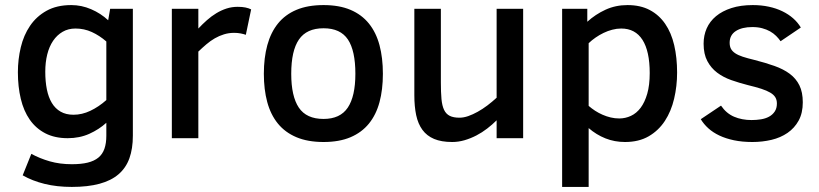

<svg xmlns="http://www.w3.org/2000/svg" viewBox="-20 -547 3243 760"><path d="M505.9 -9.8Q505.9 41.5 492.2 79.6Q478.5 117.7 449.2 142.8Q419.9 168 374 180.4Q328.1 192.9 264.2 192.9Q205.1 192.9 156.5 180.9Q107.9 168.9 69.8 147L104 62Q137.2 80.1 177 91.6Q216.8 103 264.2 103Q301.3 103 327.1 96.7Q353 90.3 369.4 76.9Q385.7 63.5 393.3 42Q400.9 20.5 400.9 -9.8V-61Q372.1 -34.7 333.5 -17.3Q294.9 0 248 0Q196.8 0 159.4 -19.3Q122.1 -38.6 97.9 -73.2Q73.7 -107.9 62.3 -155.8Q50.8 -203.6 50.8 -261.2Q50.8 -312 62.3 -359.9Q73.7 -407.7 98.9 -444.8Q124 -481.9 164.3 -504.4Q204.6 -526.9 262.2 -526.9Q302.7 -526.9 340.8 -510.5Q378.9 -494.1 408.2 -466.8L416 -512.2H505.9ZM400.9 -382.8Q374 -406.2 343.5 -420.2Q313 -434.1 278.8 -434.1Q250 -434.1 227.8 -421.1Q205.6 -408.2 190.2 -385.5Q174.8 -362.8 167 -331.5Q159.2 -300.3 159.2 -263.2Q159.2 -224.6 165.5 -193.1Q171.9 -161.6 185.3 -139.4Q198.7 -117.2 220 -105Q241.2 -92.8 271 -92.8Q304.7 -92.8 337.6 -108.4Q370.6 -124 400.9 -150.9Z M953.1 -409.2Q945.3 -412.1 932.9 -414.6Q920.4 -417 907.2 -417Q885.7 -417 866.7 -411.1Q847.7 -405.3 830.3 -395.3Q813 -385.3 796.9 -371.6Q780.8 -357.9 765.1 -342.8V0H660.2V-512.2H765.1V-434.1Q781.7 -451.7 799.3 -467.3Q816.9 -482.9 836.2 -494.6Q855.5 -506.3 876.5 -513.2Q897.5 -520 920.9 -520Q939 -520 951.9 -517.3Q964.8 -514.6 974.1 -509.8Z M1495.6 -254.9Q1495.6 -192.4 1482.2 -142.6Q1468.8 -92.8 1440.2 -57.6Q1411.6 -22.5 1367.2 -3.7Q1322.8 15.1 1260.7 15.1Q1198.2 15.1 1153.3 -3.9Q1108.4 -22.9 1079.8 -58.1Q1051.3 -93.3 1037.8 -143.1Q1024.4 -192.9 1024.4 -254.9Q1024.4 -317.9 1038.1 -368.2Q1051.8 -418.5 1080.3 -453.9Q1108.9 -489.3 1153.6 -508.1Q1198.2 -526.9 1260.7 -526.9Q1322.8 -526.9 1367.2 -508.1Q1411.6 -489.3 1440.2 -453.9Q1468.8 -418.5 1482.2 -368.2Q1495.6 -317.9 1495.6 -254.9ZM1386.7 -254.9Q1386.7 -346.2 1357.2 -390.6Q1327.6 -435.1 1260.7 -435.1Q1193.8 -435.1 1163.3 -390.6Q1132.8 -346.2 1132.8 -254.9Q1132.8 -166 1162.8 -121.1Q1192.9 -76.2 1260.7 -76.2Q1326.7 -76.2 1356.7 -121.1Q1386.7 -166 1386.7 -254.9Z M1945.8 0V-70.8Q1928.7 -53.7 1908.4 -38.1Q1888.2 -22.5 1865.5 -10.7Q1842.8 1 1818.6 8.1Q1794.4 15.1 1770 15.1Q1727.1 15.1 1698.2 2.9Q1669.4 -9.3 1652.1 -33Q1634.8 -56.6 1627.4 -91.1Q1620.1 -125.5 1620.1 -169.9V-512.2H1725.1V-220.2Q1725.1 -181.6 1727.5 -155Q1730 -128.4 1737.8 -112.1Q1745.6 -95.7 1760.3 -88.4Q1774.9 -81.1 1798.8 -81.1Q1814.9 -81.1 1833.3 -87.4Q1851.6 -93.8 1870.8 -104.5Q1890.1 -115.2 1909.2 -129.6Q1928.2 -144 1945.8 -160.2V-512.2H2050.8V0Z M2660.2 -259.8Q2660.2 -206.1 2648.4 -156.2Q2636.7 -106.4 2611.8 -68.4Q2586.9 -30.3 2547.9 -7.6Q2508.8 15.1 2454.1 15.1Q2412.6 15.1 2376.5 0.7Q2340.3 -13.7 2310.1 -40V192.9H2205.1V-512.2H2304.7V-460.9Q2336.9 -490.2 2376.7 -508.5Q2416.5 -526.9 2463.9 -526.9Q2515.1 -526.9 2552 -507.3Q2588.9 -487.8 2613 -452.6Q2637.2 -417.5 2648.7 -368.2Q2660.2 -318.8 2660.2 -259.8ZM2551.8 -257.8Q2551.8 -344.2 2523.2 -389.2Q2494.6 -434.1 2439 -434.1Q2421.4 -434.1 2403.6 -429.4Q2385.7 -424.8 2369.1 -416.7Q2352.5 -408.7 2337.4 -398.2Q2322.3 -387.7 2310.1 -376V-127.9Q2321.8 -117.7 2335.7 -108.6Q2349.6 -99.6 2365.2 -92.8Q2380.9 -85.9 2397.5 -82Q2414.1 -78.1 2431.2 -78.1Q2455.6 -78.1 2477.5 -88.4Q2499.5 -98.6 2515.9 -120.4Q2532.2 -142.1 2542 -176Q2551.8 -210 2551.8 -257.8Z M3157.7 -142.1Q3157.7 -99.6 3141.4 -69.8Q3125 -40 3097.4 -21Q3069.8 -2 3033.7 6.6Q2997.6 15.1 2958 15.1Q2918 15.1 2885.5 8.3Q2853 1.5 2827.6 -10.5Q2802.2 -22.5 2783.9 -39.1Q2765.6 -55.7 2753.9 -75.2L2834 -128.9Q2855 -98.1 2885.7 -85Q2916.5 -71.8 2955.1 -71.8Q2974.1 -71.8 2992.2 -74.7Q3010.3 -77.6 3024.2 -85.2Q3038.1 -92.8 3046.6 -105.5Q3055.2 -118.2 3055.2 -137.2Q3055.2 -151.9 3048.8 -162.1Q3042.5 -172.4 3028.8 -180.4Q3015.1 -188.5 2993.4 -195.6Q2971.7 -202.6 2940.9 -210Q2906.2 -218.8 2874.5 -230Q2842.8 -241.2 2818.6 -259.5Q2794.4 -277.8 2779.8 -305.4Q2765.1 -333 2765.1 -374Q2765.1 -406.7 2777.3 -434.6Q2789.6 -462.4 2814.2 -482.9Q2838.9 -503.4 2875.2 -515.1Q2911.6 -526.9 2960 -526.9Q2993.7 -526.9 3023.2 -520.5Q3052.7 -514.2 3076.9 -502.4Q3101.1 -490.7 3119.6 -474.4Q3138.2 -458 3149.9 -438L3069.8 -383.8Q3062.5 -394.5 3052.2 -404.8Q3042 -415 3028.1 -422.9Q3014.2 -430.7 2996.8 -435.3Q2979.5 -439.9 2958 -439.9Q2917 -439.9 2892.6 -424.1Q2868.2 -408.2 2868.2 -377.9Q2868.2 -363.8 2873.3 -354Q2878.4 -344.2 2889.9 -336.4Q2901.4 -328.6 2919.9 -322.5Q2938.5 -316.4 2964.8 -310.1Q3009.3 -298.8 3045.2 -286.1Q3081.1 -273.4 3106 -254.9Q3130.9 -236.3 3144.3 -209.2Q3157.7 -182.1 3157.7 -142.1Z"/></svg>

Font: Clear Sans Medium
Style: Regular
Weight: 500
Foundry: Intel Corporation
Version: Version 1.00